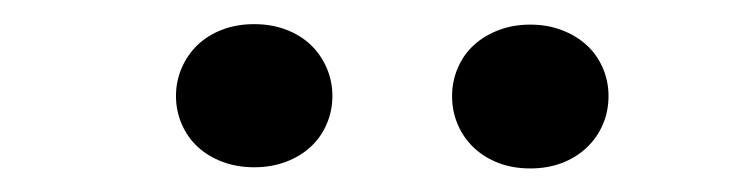

<svg xmlns="http://www.w3.org/2000/svg" viewBox="-20 -748 640 163"><path d="M129.4 -666.5Q129.4 -679.2 134.3 -690.4Q139.2 -701.7 147.9 -710Q156.7 -718.3 168.9 -722.9Q181.2 -727.5 195.8 -727.5Q210.4 -727.5 222.7 -722.9Q234.9 -718.3 243.7 -710Q252.4 -701.7 257.3 -690.4Q262.2 -679.2 262.2 -666.5Q262.2 -653.8 257.3 -642.6Q252.4 -631.3 243.7 -623.3Q234.9 -615.2 222.7 -610.6Q210.4 -606 195.8 -606Q181.2 -606 168.9 -610.6Q156.7 -615.2 147.9 -623.3Q139.2 -631.3 134.3 -642.6Q129.4 -653.8 129.4 -666.5ZM363.8 -666.5Q363.8 -679.2 368.7 -690.4Q373.5 -701.7 382.3 -709.7Q391.1 -717.8 403.3 -722.4Q415.5 -727.1 430.2 -727.1Q444.8 -727.1 457 -722.4Q469.2 -717.8 478 -709.7Q486.8 -701.7 491.7 -690.4Q496.6 -679.2 496.6 -666.5Q496.6 -653.3 491.7 -642.1Q486.8 -630.9 478 -622.6Q469.2 -614.3 457 -609.6Q444.8 -605 430.2 -605Q415.5 -605 403.3 -609.6Q391.1 -614.3 382.3 -622.6Q373.5 -630.9 368.7 -642.1Q363.8 -653.3 363.8 -666.5Z"/></svg>

Font: Roboto Mono
Style: Bold
Weight: 700
Designer: Google
Version: Version 2.000985; 2015; ttfautohint (v1.3)